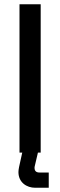

<svg xmlns="http://www.w3.org/2000/svg" viewBox="-20 -720 284 906"><path d="M166 94C151 94 143 87 143 72C143 70 143 67 144 64L159 0H172V-700H72V0H85L70 68C68 78 67 86 67 92C67 141 106 166 146 166H210V94Z"/></svg>

Font: Space Text Medium
Style: Regular
Weight: 500
Designer: Florian Karsten (Space Text), Colophon Foundry (Space Mono)
Foundry: Florian Karsten
Version: Version 1.003;PS 001.003;hotconv 1.0.88;makeotf.lib2.5.64775